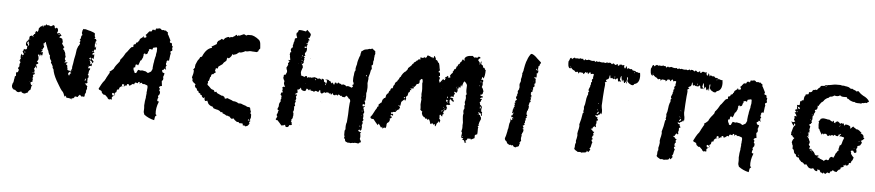

<svg xmlns="http://www.w3.org/2000/svg" viewBox="-38 -740 4540 996"><g transform="rotate(5 2232.0 -242.0)"><path d="M30 -93Q27 -101 28 -105L29 -109L30 -114Q32 -120 34 -121Q34 -122 36 -136Q39 -147 38 -151L41 -154L44 -156V-161L43 -166Q43 -172 46 -176Q50 -172 53 -178L55 -184L57 -188L54 -191Q54 -192 53 -193Q52 -194 51 -195Q52 -201 58 -207L57 -211V-216Q57 -221 60 -224Q62 -228 60 -230L58 -233Q54 -235 56 -238L58 -242L61 -246Q62 -250 59 -254L60 -259V-264Q62 -270 64 -273Q65 -271 66.5 -268Q68 -265 68 -264Q74 -268 75 -270Q76 -274 71 -277Q71 -281 67 -286Q75 -291 72 -298Q74 -300 75 -298L76 -297Q78 -295 86 -298Q91 -303 88 -309Q91 -312 89 -315L86 -316L82 -318Q78 -337 92 -345V-347L93 -349Q95 -351 97 -351Q95 -355 96 -359L97 -363L98 -367L103 -369L108 -371L110 -370L112 -368Q116 -366 118 -367Q118 -369 117 -370H115Q112 -370 114 -376Q116 -374 119 -373Q118 -375 118 -380H124Q126 -382 124 -384L123 -385L122 -387Q129 -390 127 -392L126 -394Q126 -395 128 -397L130 -396L132 -394Q134 -392 136 -393Q138 -395 140 -402L141 -412L144 -415L148 -420Q152 -424 154 -423L157 -426L158 -429Q160 -427 160 -425L161 -422L162 -419L163 -422L164 -425Q164 -428 167 -430Q172 -425 174 -430L176 -433L177 -438Q180 -429 187 -432Q192 -432 194 -431Q196 -429 199 -428H204L209 -431L213 -434Q218 -436 222 -429Q222 -412 233 -423Q238 -421 240 -415Q242 -409 240 -403L239 -401L238 -399Q236 -396 238 -393Q247 -397 252 -395Q257 -390 262 -383L258 -382L255 -380Q253 -379 251 -374Q254 -371 258 -372Q260 -372 261 -371Q265 -369 267 -367L271 -351Q268 -346 268 -343Q268 -339 273 -337Q272 -336 278 -328Q280 -328 281 -327V-325Q278 -323 276 -317Q275 -313 280 -311L282 -309L283 -306Q285 -301 287 -300V-297L288 -295Q290 -290 289 -289Q288 -284 292 -280L291 -273L289 -267Q289 -260 295 -256L293 -253L291 -251Q290 -250 288 -246L292 -247L297 -248Q301 -249 305 -248Q304 -248 304 -247Q304 -246 303 -245L301 -244Q299 -243 297 -237Q303 -236 305 -231V-225Q305 -221 307 -217V-210Q314 -205 327 -206Q326 -208 328 -213L331 -220V-222L330 -225Q334 -244 334 -246L337 -267Q343 -291 346 -319L348 -325L350 -330Q352 -338 356 -341L359 -347L361 -353L359 -355L357 -358Q366 -366 357 -372Q361 -374 362 -378L363 -384Q363 -393 369 -396L368 -400L366 -404Q364 -411 367 -412Q365 -417 368 -421L370 -425L372 -429Q376 -426 381 -428L386 -427L393 -425Q396 -424 401.5 -422.5Q407 -421 409 -421Q428 -415 433 -410V-399Q433 -393 437 -390L435 -387L433 -383Q437 -380 440 -383L442 -379L444 -375Q445 -371 440 -368V-361Q440 -358 437 -356Q438 -355 438 -350V-344Q438 -336 441 -334V-337L442 -340Q442 -343 446 -342L445 -338V-332Q443 -324 441 -324Q440 -324 437 -330V-325L435 -319Q433 -313 441 -311L437 -310L434 -309Q432 -308 429 -305L430 -303V-300Q432 -298 434 -297L438 -305Q440 -295 439 -290L438 -284L437 -277Q435 -277 434 -278L432 -281Q431 -284 427 -281L429 -273Q433 -271 435 -269L437 -266L439 -263L436 -259L432 -256Q430 -240 430 -239Q426 -242 421 -240L418 -238L414 -235Q413 -228 419 -225L420 -226V-228Q421 -231 422 -230Q425 -228 424 -224Q424 -218 420 -217Q418 -209 418 -207V-204L419 -202Q419 -201 414 -196Q420 -193 420 -180Q413 -177 416 -166Q414 -164 415 -159L416 -156L417 -152Q411 -146 403 -148L407 -144L411 -140L418 -133Q418 -131 416 -129Q418 -124 416 -118L414 -113L412 -108Q415 -107 413 -101L411 -97L409 -93Q410 -89 407 -89Q409 -85 408 -83L405 -77Q402 -80 398 -79H395L391 -78L387 -83L383 -87Q374 -80 373 -74L366 -75L358 -76Q352 -61 341 -66L342 -63L343 -60Q342 -58 339 -61L337 -62L335 -63Q321 -66 315 -65Q314 -67 312.5 -70.5Q311 -74 311 -75Q309 -77 309 -74L308 -72L307 -71Q305 -70 303.5 -72Q302 -74 301 -78Q296 -93 288 -99L280 -110L272 -123Q266 -132 256 -150Q238 -183 235 -206L233 -209L230 -213Q229 -217 230 -220L226 -228L224 -232L221 -236Q216 -242 221 -247Q216 -252 212 -261Q209 -271 211 -276Q205 -280 202 -291L200 -299Q200 -300 199 -301.5Q198 -303 197 -304Q196 -305 196 -306L193 -315L189 -325Q182 -343 182 -344Q177 -344 178 -337Q173 -337 172 -336L173 -327Q175 -321 177 -318L171 -309Q172 -305 170 -304Q168 -302 163 -304Q164 -301 171 -298Q164 -291 161 -289Q168 -288 172 -292V-280Q171 -275 169 -269Q169 -276 160 -277Q162 -269 157 -267V-275H154L151 -276Q148 -276 148 -273Q153 -265 153 -255Q153 -245 145 -240L148 -238L149 -237L151 -235Q153 -235 154 -231Q152 -227 148 -226L145 -224L141 -221Q151 -215 145 -209Q153 -206 147 -204L145 -206L144 -209Q143 -212 140 -213Q139 -212 139 -210L140 -209Q140 -208 134 -200Q137 -196 138 -192V-189L137 -186Q136 -180 142 -172Q137 -175 132 -167Q130 -162 135 -158Q128 -156 133 -144Q130 -139 132 -132Q125 -133 121 -125Q126 -122 126 -114L132 -117Q134 -116 130 -112L129 -109L128 -106Q128 -102 127 -99L126 -95L125 -90Q120 -88 117 -84L113 -78L111 -73Q102 -73 101 -69Q93 -66 82 -72L81 -73L80 -75Q78 -78 77 -77L73 -75Q70 -75 68 -73Q64 -72 60 -73Q56 -73 54 -76Q51 -79 49 -80L44 -84Q39 -80 37 -86Q33 -87 30 -93ZM97 -330Q95 -336 94 -338Q91 -339 90 -338Q88 -334 88 -326Q90 -327 92 -324Q94 -321 95 -315Q98 -316 97 -320Q99 -325 97 -330ZM313 -193V-189L314 -186Q315 -182 319 -181Q321 -192 329 -195L327 -196L325 -197Q323 -197 323 -199Q324 -200 325 -201Q326 -202 327 -202Q322 -204 319 -200L316 -197ZM427 -266 425 -267 422 -268Q419 -270 417 -268Q425 -260 422 -250Q424 -248 427 -250L429 -253L432 -256L430 -261ZM421 -284 418 -282 414 -279Q415 -279 417 -277L419 -274Q419 -271 423 -274Q425 -282 421 -284ZM405 -171 402 -167Q399 -163 404 -161Q409 -169 407 -175ZM242 -388Q250 -386 254 -389Q249 -392 242 -388ZM78 -286 77 -284 76 -281H82Q83 -282 81 -284L80 -285ZM431 -320 429 -318 427 -315Q428 -314 429 -314Q430 -314 430 -315L432 -316Q432 -319 431 -320ZM129 -181 130 -179V-178Q132 -175 133 -178L132 -181L130 -183Q129 -183 129 -181ZM447 -358V-354L444 -356L441 -358ZM330 -211 335 -206Q332 -211 330 -211ZM410 -237 415 -242Q412 -242 410 -237ZM71 -261Q66 -261 65 -260Q68 -258 71 -261ZM93 -328 92 -330V-332L94 -331L95 -329Q94 -329 93 -328ZM97 -351V-346Q99 -348 97 -351ZM178 -330 179 -332 180 -333Q182 -330 178 -330ZM118 -131 116 -133Q115 -131 115.5 -130.5Q116 -130 118 -131ZM62 -237Q63 -238 63 -239Q62 -240 62 -239Q61 -239 61 -238Q61 -237 62 -237ZM327 -206V-202Q329 -204 327 -206ZM139 -124 140 -125Q142 -124 141 -123ZM104 -349H105V-351Q104 -351 104 -349ZM115 -361Q115 -363 114 -363Q114 -361 115 -361ZM169 -266H168Q168 -268 169 -268ZM167 -281H168ZM398 -91H399L398 -92ZM141 -162H142Z M477 -126Q478 -127 478 -129Q480 -133 489 -150Q497 -164 502 -169Q505 -172 506 -175Q506 -176 507.5 -178Q509 -180 510 -182Q511 -184 511 -185Q512 -186 512 -187L517 -196L522 -205L526 -212H527V-217L525 -219Q526 -219 535 -226Q537 -228 540 -230.5Q543 -233 544 -234L546 -236Q551 -250 568 -269L569 -271Q571 -273 573 -275L577 -288Q581 -291 590 -304Q593 -309 596.5 -315Q600 -321 601 -323Q607 -328 615 -340Q621 -349 628 -356L634 -357Q635 -357 637 -359L638 -361V-362L637 -367L640 -372H644Q648 -372 649 -376L650 -381L658 -384L661 -387Q663 -388 661 -390V-391Q665 -391 666 -395L668 -402L681 -412L683 -414L684 -419H687Q686 -419 686 -418Q684 -416 686 -413Q688 -411 691 -411L697 -412Q698 -412 700 -414Q701 -417 700 -418V-420L699 -422Q697 -424 695 -425L698 -428Q704 -432 705 -436L707 -438Q709 -441 711 -443L714 -446H722Q724 -446 725 -447L727 -449L728 -455L735 -456Q736 -457 737 -457Q739 -454 742 -454Q746 -454 747 -458V-459Q747 -462 746 -463L752 -464H753Q755 -462 756 -464L766 -466L773 -463L774 -461Q775 -458 779 -458L788 -459L791 -457Q794 -456 797 -457L798 -458L804 -452Q804 -451 806 -451L809 -450L810 -441V-439Q813 -436 813 -435Q819 -424 826 -409V-407L824 -402V-400L825 -398L827 -396H832Q833 -393 836 -393V-384Q836 -382 839 -380L841 -379L839 -369V-366L841 -360L839 -355L836 -354Q830 -353 832 -349V-345L833 -342L834 -341V-339L833 -337Q832 -336 832 -334L828 -302L826 -303L823 -304Q820 -304 818 -302Q815 -299 816 -296L817 -294L815 -292Q814 -291 814 -289V-283Q814 -280 817 -278H819Q818 -277 816 -274L814 -271V-266Q814 -262 815 -261L816 -259V-257L817 -256V-254L812 -258Q809 -261 806 -259Q804 -253 804 -253L805 -252L802 -253H800L798 -251Q795 -248 797 -247Q799 -241 801 -239L804 -238L807 -237H811L810 -235Q809 -234 809 -230L810 -228Q806 -227 808 -223V-222L807 -221Q805 -219 805 -217L807 -206L806 -204V-202Q805 -198 803 -198Q800 -196 800 -193L803 -169Q795 -169 791 -165Q787 -161 790 -158L794 -154L792 -148Q790 -145 792 -143L796 -138L795 -126L788 -117Q787 -114 788 -111L790 -107Q785 -102 785 -92Q785 -91 787 -89Q788 -88 790 -88H793L794 -86Q780 -52 783 -22Q783 -20 786 -18L789 -16L782 -9Q782 -8 781 -7L778 11Q749 5 725 -13L723 -19Q719 -26 721 -42V-48Q719 -62 721 -72Q721 -82 722 -86L723 -88V-91Q725 -99 725 -101V-111Q727 -113 726 -118L727 -121V-123Q726 -127 727 -133L728 -138V-144L729 -152V-159Q729 -161 728 -162Q728 -166 725 -166L711 -171H708L706 -170L704 -171L702 -172H700L699 -173Q699 -176 697 -176Q694 -177 693 -176Q688 -174 688 -169H687V-175Q687 -180 683 -180Q681 -180 680 -179Q678 -177 678 -176L677 -172Q676 -173 674 -173L666 -175Q663 -175 661 -172L658 -164L655 -166Q653 -168 650 -166L641 -159Q640 -159 639 -158L633 -156L632 -160Q631 -164 627 -164H625Q624 -164 622 -162Q621 -161 621 -159L622 -155L619 -156H616L614 -155L610 -151L602 -150L594 -149Q593 -149 592 -148L585 -142L584 -141L583 -139V-133Q581 -131 577 -131Q572 -131 572 -127L570 -117L564 -113Q563 -112 563 -112Q563 -110 562 -110Q562 -108 563 -107L565 -103L564 -101Q564 -100 563 -100L551 -91Q549 -89 549 -86L550 -79L548 -75L545 -77Q542 -79 540 -77L536 -75L535 -76Q532 -77 529 -80Q528 -85 519 -92L515 -96Q513 -98 511 -98L507 -97L496 -106L494 -114L492 -116Q489 -119 487 -119Q480 -120 477 -126ZM656 -253H653Q648 -253 648 -248L649 -240Q649 -238 650 -237L654 -233L653 -232Q653 -225 660 -224H661Q665 -224 665 -227Q667 -229 667 -231L670 -237Q672 -241 673 -242L687 -239Q689 -239 690 -240L693 -241L713 -237L722 -231Q724 -229 727 -231L739 -238L741 -240L746 -251Q747 -251 747 -253Q746 -258 748 -271L749 -280L751 -290L752 -299L754 -308L755 -313L756 -317Q757 -318 757.5 -321Q758 -324 758 -326V-330L759 -335L760 -340L761 -345V-362L759 -366Q756 -367 755 -366L742 -363Q739 -363 739 -359L738 -354L733 -352Q733 -354 730 -355H728L726 -354H723Q722 -354 721 -353L719 -351V-348L720 -346L721 -345L718 -343Q716 -341 716 -340Q715 -327 708 -327L707 -326L705 -325Q705 -327 704 -327L703 -328Q702 -328 701 -329Q700 -330 699 -329L696 -328Q693 -325 694 -322Q695 -321 695 -320L693 -316V-310L685 -293L681 -291Q679 -289 679 -287Q674 -271 670 -264Q668 -269 661 -269Q657 -269 657 -264ZM551 -111 549 -109Q548 -108 549 -107Q549 -98 555 -98H558Q562 -99 562 -102V-105L561 -107L556 -110Q555 -112 551 -111ZM602 -150 604 -151H605L608 -154Q608 -158 607 -159L605 -160L603 -162H601Q599 -162 597 -159V-158L596 -156Q595 -154 596 -153L598 -151Q599 -150 602 -150ZM604 -158Q605 -158 605 -157V-155L601 -159Q604 -159 604 -158ZM744 -456 743 -459 747 -460 746 -458Q745 -456 744 -456ZM702 -321 701 -323 703 -324Q703 -322 702 -321ZM696 -168V-169L697 -170Q697 -168 696 -168Z M958 -209V-219Q957 -223 954 -227Q961 -247 961 -263Q960 -266 957 -269L961 -273L962 -275L965 -278V-284L966 -291Q966 -295 967 -296L970 -303L973 -310Q976 -318 980 -322Q984 -326 988 -336L995 -338L997 -340Q1015 -383 1045 -389Q1044 -392 1041 -395L1055 -403L1068 -411V-414L1067 -416Q1070 -422 1073 -427Q1084 -432 1091 -440L1095 -438L1099 -435L1102 -438L1105 -442Q1107 -445 1111 -447L1119 -451Q1125 -453 1127 -453L1129 -451L1131 -449L1133 -450Q1135 -452 1137 -454L1141 -453H1145L1156 -460L1166 -468L1168 -465L1171 -461Q1174 -464 1177 -466L1181 -464L1192 -469L1204 -474L1216 -468L1220 -470L1224 -472H1245Q1256 -470 1272 -460L1277 -456Q1278 -455 1280.5 -453.5Q1283 -452 1284 -451Q1291 -443 1292 -431L1293 -420L1294 -407Q1287 -400 1286 -397V-393L1278 -387L1263 -388Q1252 -388 1249 -389Q1242 -390 1232 -387Q1227 -385 1219 -387Q1198 -375 1187 -378Q1180 -373 1174 -368L1170 -366L1164 -365L1160 -361L1157 -364L1155 -366Q1154 -365 1153 -365Q1149 -352 1136 -342L1132 -344L1128 -345Q1128 -343 1127.5 -341Q1127 -339 1126 -338V-336Q1126 -328 1119 -324Q1112 -320 1106 -309L1096 -302L1086 -295Q1085 -292 1083 -284L1079 -285L1074 -286L1073 -282L1072 -278L1071 -274L1070 -270L1076 -266L1074 -263L1071 -261Q1065 -258 1063 -253H1056Q1051 -245 1051 -238Q1049 -238 1048 -237L1046 -227L1043 -217L1041 -216L1038 -214L1039 -211L1040 -207Q1038 -204 1037 -198L1038 -197L1039 -195L1042 -192Q1046 -190 1047 -188L1052 -183Q1058 -176 1063 -174L1068 -173L1073 -171L1076 -166L1078 -161L1083 -163L1088 -164L1090 -158L1103 -152L1116 -146H1123Q1124 -145 1126 -143.5Q1128 -142 1130 -141L1131 -140L1132 -137L1133 -133H1135L1136 -132L1142 -134L1147 -136L1154 -133L1162 -130Q1172 -127 1177 -123Q1194 -123 1206 -114H1218Q1227 -112 1230 -109H1232L1234 -108L1244 -105Q1247 -104 1253 -100Q1261 -100 1264 -99L1266 -98Q1268 -96 1269 -95Q1269 -91 1271 -85L1275 -74L1271 -70L1274 -66L1277 -62V-46L1272 -31H1274L1275 -30Q1277 -27 1273 -25L1271 -23L1269 -21L1271 -19L1272 -17Q1273 -13 1269 -9L1266 -5L1263 -2L1258 0L1251 2L1248 -1L1246 -3L1243 -2L1239 -1L1238 -7L1236 -12H1219L1218 -14Q1216 -16 1214 -18L1207 -17Q1193 -25 1188 -34L1179 -31Q1174 -32 1172 -35L1169 -38L1166 -42Q1165 -41 1160 -43L1157 -45H1154Q1153 -44 1148 -46L1142 -50L1135 -53L1129 -55L1127 -61H1123L1119 -60L1113 -66Q1104 -72 1093 -73Q1091 -74 1080 -77Q1078 -79 1077 -81L1073 -86Q1063 -86 1051 -98Q1051 -100 1049.5 -102Q1048 -104 1046.5 -107.5Q1045 -111 1044 -114Q1038 -111 1034 -111Q1027 -116 1029 -129Q1028 -130 1025 -128L1024 -126L1022 -125L1014 -133Q1014 -138 1013 -139L1010 -140L1006 -141Q1005 -142 1005 -147Q1002 -149 996 -151L993 -160L989 -161L986 -162Q986 -173 978 -175Q976 -178 974 -182L973 -186Q974 -189 976 -193L971 -197L965 -201L964 -203L962 -205ZM1265 -37 1264 -34 1262 -31Q1268 -28 1271 -31ZM1157 -457 1158 -455Q1159 -455 1159 -456Q1158 -457 1157 -457Z M1410 -55Q1408 -57 1414 -63Q1409 -64 1410 -70Q1408 -73 1410 -76L1412 -79L1413 -82L1414 -85V-89Q1416 -94 1418 -96Q1409 -97 1411 -106L1414 -112L1416 -118Q1414 -132 1424 -144Q1420 -151 1426 -158Q1424 -162 1425 -164L1426 -170Q1425 -175 1420 -177L1421 -183L1422 -187Q1423 -191 1431 -191Q1429 -194 1427 -200V-203L1428 -205Q1430 -210 1425 -215Q1432 -222 1434 -221L1436 -220Q1439 -220 1440 -221Q1440 -222 1439 -223L1437 -225Q1435 -226 1436 -229Q1430 -234 1434 -250L1431 -255L1428 -261Q1425 -268 1428 -273Q1427 -280 1429 -282L1433 -283L1439 -285Q1438 -287 1440 -291L1441 -294L1443 -296V-301L1442 -308Q1440 -310 1439 -314V-318L1438 -322Q1440 -323 1442 -328L1444 -332L1446 -336L1445 -340L1444 -344L1445 -345Q1446 -346 1447 -346L1448 -349Q1448 -353 1451 -353Q1452 -357 1449 -357L1446 -358L1443 -361H1454Q1456 -362 1454 -364L1453 -366V-367Q1455 -372 1451 -376Q1453 -382 1449 -391Q1452 -398 1451 -402H1456L1455 -407L1453 -411Q1451 -418 1455 -419Q1453 -425 1460 -426Q1462 -428 1462 -433L1461 -436V-439L1463 -444L1464 -450Q1464 -456 1467 -459L1468 -467L1469 -475Q1478 -476 1480 -481Q1472 -496 1476 -505Q1480 -506 1482 -511L1484 -516L1485 -520Q1499 -522 1523 -516L1524 -519L1526 -521Q1527 -523 1529 -525L1534 -520L1539 -515Q1548 -508 1549 -503Q1550 -501 1548 -495L1546 -490L1545 -485Q1539 -485 1537 -483Q1546 -475 1545 -470L1543 -471L1541 -472L1540 -468V-464Q1538 -457 1537 -456Q1539 -453 1536 -446L1533 -441Q1533 -437 1534 -435Q1531 -434 1529 -436L1527 -437L1525 -439Q1523 -437 1523 -436V-432Q1525 -428 1533 -433Q1536 -432 1536 -425L1535 -420V-415L1531 -409L1528 -404Q1525 -398 1531 -391Q1524 -388 1521 -386Q1527 -384 1528 -383Q1529 -380 1525 -376Q1527 -374 1527 -370L1525 -364Q1522 -356 1526 -353L1521 -349L1517 -344Q1514 -340 1523 -338Q1520 -332 1523 -326Q1518 -322 1519 -318Q1512 -302 1517 -293V-291L1516 -287Q1530 -283 1536 -280Q1537 -284 1540 -285H1543L1547 -286Q1548 -284 1549.5 -280.5Q1551 -277 1551 -276Q1553 -278 1555 -280L1557 -281Q1560 -281 1561 -280Q1565 -278 1569 -282L1573 -278Q1574 -282 1580 -281Q1585 -285 1591 -283L1595 -281Q1598 -280 1601 -281L1602 -279L1604 -277Q1606 -275 1607 -275Q1607 -278 1610 -279H1615L1618 -278L1620 -276L1626 -273V-276L1625 -279Q1636 -280 1638 -272V-268L1639 -265Q1640 -263 1647 -261Q1645 -258 1652 -256Q1652 -258 1652.5 -261Q1653 -264 1653.5 -266Q1654 -268 1654 -269.5Q1654 -271 1654 -272L1649 -274L1643 -276Q1657 -278 1662 -275L1664 -273L1666 -271Q1668 -270 1674 -268Q1672 -264 1680 -259L1682 -262L1684 -265L1686 -262L1687 -259Q1688 -255 1692 -254Q1694 -256 1694 -258L1695 -263Q1695 -266 1702 -265Q1706 -258 1708 -260L1710 -264Q1712 -266 1714 -267Q1719 -262 1722 -261H1726Q1730 -261 1731 -255Q1736 -260 1741 -259L1747 -257L1752 -255Q1753 -248 1764 -253L1774 -250L1784 -246L1791 -253Q1786 -256 1787 -260Q1788 -264 1794 -265L1792 -269Q1791 -271 1791 -274Q1791 -276 1790 -277L1788 -279V-294Q1788 -297 1788.5 -303Q1789 -309 1790 -312Q1791 -334 1797 -338Q1794 -346 1798 -359L1801 -369L1802 -379L1804 -388L1807 -398Q1810 -410 1814 -416Q1814 -425 1819 -440Q1820 -440 1822 -441Q1824 -442 1825 -442Q1831 -450 1847 -451L1851 -452L1856 -454Q1861 -456 1866 -454Q1868 -455 1870 -456.5Q1872 -458 1873 -458L1882 -451L1890 -445V-439L1891 -434Q1891 -428 1888 -423V-417L1887 -411Q1886 -404 1887 -398Q1884 -396 1884 -391V-382Q1885 -372 1877 -370Q1878 -359 1880 -351Q1879 -351 1876 -347L1874 -337L1872 -327Q1869 -314 1866 -306Q1868 -300 1866 -292L1865 -284L1864 -277Q1866 -263 1866 -253L1865 -241L1864 -229L1862 -227Q1863 -221 1863 -206L1862 -196L1861 -185H1859L1856 -184Q1863 -174 1860 -164Q1851 -168 1848 -165Q1852 -160 1847 -158Q1850 -154 1854 -155L1857 -157L1861 -159Q1862 -155 1853 -147Q1859 -139 1856 -136Q1860 -132 1860 -125Q1860 -117 1855 -117Q1860 -105 1856 -92Q1864 -84 1854 -77Q1857 -72 1857 -68Q1857 -62 1853 -58Q1855 -52 1855 -46L1854 -40V-34L1852 -32Q1850 -29 1848 -27Q1843 -32 1842 -34L1840 -31L1837 -27Q1839 -24 1845 -22L1849 -21L1854 -18Q1849 -16 1849 -15L1850 -8L1851 -1Q1852 4 1850 12Q1848 16 1853 21L1855 26L1857 31L1853 33L1848 35Q1848 39 1843 39H1839L1835 38Q1824 36 1820 39Q1816 38 1811 39L1803 41Q1796 38 1789 40Q1785 38 1777 35Q1774 31 1773 27V22Q1773 20 1767 19L1768 15L1769 11Q1771 6 1767 4V-18Q1767 -24 1771 -28Q1769 -52 1775 -66Q1779 -110 1779 -141Q1779 -143 1781 -167Q1784 -174 1782 -180Q1780 -188 1773 -189Q1773 -191 1771 -193L1768 -196Q1763 -201 1762 -203Q1762 -202 1761 -202L1760 -200L1757 -198Q1753 -197 1752 -193Q1750 -194 1746 -194H1742Q1739 -194 1735 -200Q1733 -200 1731 -198L1728 -200L1726 -202Q1723 -203 1720 -206Q1716 -199 1714 -199Q1713 -199 1706 -204Q1705 -200 1701 -199L1697 -200H1693Q1692 -202 1690.5 -205.5Q1689 -209 1689 -210L1685 -205Q1684 -202 1682 -202Q1678 -199 1678 -208Q1675 -205 1671 -206Q1666 -208 1665 -212Q1664 -209 1657 -211Q1651 -204 1644 -211Q1642 -207 1639 -206L1636 -204L1633 -202Q1624 -205 1624 -211V-215Q1624 -217 1622 -219Q1618 -219 1617 -215L1615 -211L1613 -208Q1605 -213 1601 -213Q1598 -215 1596 -211Q1590 -206 1585 -211L1580 -212H1574L1573 -214V-216Q1573 -218 1569 -219Q1566 -213 1565 -213L1563 -214L1560 -217Q1557 -221 1552 -221Q1552 -220 1550 -216L1548 -211Q1545 -205 1539 -209Q1535 -206 1532 -209L1529 -212Q1528 -213 1525 -213Q1524 -214 1522 -224Q1514 -210 1504 -212L1506 -204L1507 -196Q1506 -196 1505 -195Q1504 -194 1503 -193L1499 -192Q1495 -191 1498 -182Q1500 -186 1501 -189Q1504 -184 1504 -182Q1504 -177 1500 -176Q1502 -166 1503 -163Q1499 -159 1502 -154H1496Q1496 -152 1499 -151L1501 -150L1503 -148Q1498 -146 1497 -136Q1499 -132 1500 -131Q1500 -126 1499 -123L1497 -124L1494 -125L1496 -117V-108Q1496 -99 1491 -94Q1496 -90 1495 -86V-74L1494 -71Q1492 -68 1494 -66L1492 -62L1491 -58Q1490 -55 1485 -53Q1487 -49 1489 -47L1485 -45Q1492 -38 1490 -37V-34Q1490 -33 1492 -29Q1491 -25 1486 -25H1479Q1477 -17 1471 -14Q1462 -11 1458 -18Q1458 -18 1457 -20Q1456 -23 1456 -25Q1452 -20 1438 -19L1427 -32L1415 -45Q1410 -43 1407 -47Q1404 -51 1410 -55ZM1531 -453Q1531 -452 1532 -451Q1533 -451 1534 -452Q1535 -453 1537 -456L1536 -457L1534 -458Q1532 -454 1531 -453ZM1650 -247Q1651 -248 1649 -252L1648 -255L1647 -257Q1643 -250 1650 -247ZM1514 -367Q1513 -368 1513 -367Q1513 -365 1514 -364L1517 -361Q1518 -362 1518 -363L1517 -365Q1515 -367 1514 -367ZM1857 -318H1852L1854 -316L1855 -314Q1855 -312 1857 -310Q1858 -311 1858 -314ZM1597 -270 1595 -273Q1593 -275 1591 -275Q1593 -271 1594 -268Q1595 -268 1597 -270ZM1842 -55V-52L1841 -50Q1846 -48 1847 -49ZM1852 -130Q1848 -134 1846 -130Q1849 -127 1852 -130ZM1512 -388 1518 -386V-389L1517 -392L1515 -390Q1513 -389 1512 -388ZM1853 -205Q1852 -206 1852 -212Q1849 -205 1853 -205ZM1516 -349V-356Q1512 -350 1516 -349ZM1458 -18Q1463 -20 1463 -25Q1461 -21 1458 -18ZM1851 -105 1845 -108Q1848 -104 1851 -105ZM1509 -382V-383Q1508 -382 1508 -381Q1509 -381 1511 -379Q1512 -380 1510 -381ZM1500 -349 1499 -348V-347Q1502 -347 1500 -349ZM1560 -376V-378Q1557 -378 1559 -376Q1560 -375 1560 -376ZM1459 -24Q1460 -25 1458 -25Q1457 -24 1459 -24ZM1627 -158 1629 -160Q1627 -160 1627 -158ZM1543 -249H1541V-248Q1543 -246 1543 -249ZM1532 -31V-29Q1532 -28 1533 -29V-30Q1533 -31 1532 -31ZM1122 -83V-82Q1123 -83 1122 -83Z M1911 -94H1905L1900 -95Q1896 -96 1894 -103Q1902 -111 1912 -132Q1916 -141 1922 -149L1924 -153L1925 -157Q1927 -162 1931 -161V-171Q1933 -176 1937 -176Q1941 -183 1945 -182L1949 -198Q1955 -202 1956 -208Q1961 -205 1964 -212L1965 -219Q1966 -221 1966 -224Q1972 -233 1977 -235Q1977 -240 1980 -245L1983 -248L1986 -251Q1984 -255 1988 -259Q1990 -263 1995 -261L1998 -267V-271Q1998 -275 2005 -282Q2005 -293 2016 -299L2018 -302L2019 -306Q2020 -309 2025 -311Q2025 -320 2034 -326Q2034 -331 2043 -343Q2052 -354 2056 -354L2059 -358L2063 -363Q2068 -368 2066 -372Q2070 -375 2080 -385L2084 -389L2086 -393Q2089 -398 2093 -399Q2093 -403 2097 -406L2101 -408L2105 -411Q2107 -416 2110 -416Q2112 -416 2114 -418Q2117 -421 2118 -424H2120L2122 -423Q2125 -421 2127 -423Q2125 -431 2126.5 -433.5Q2128 -436 2134 -432Q2146 -432 2147 -439Q2151 -427 2153 -435Q2154 -436 2154 -438L2156 -437L2158 -435Q2159 -444 2162 -447Q2164 -448 2174 -444L2178 -442L2181 -440Q2186 -438 2187 -441Q2189 -439 2189 -438L2190 -436L2191 -434Q2194 -437 2195 -440L2196 -444L2197 -448Q2201 -446 2202 -443L2203 -440L2205 -438L2206 -434V-429Q2214 -427 2217 -421L2219 -416Q2220 -415 2224 -413L2225 -410L2226 -407L2228 -399L2229 -392Q2231 -379 2233 -376L2231 -374L2229 -372Q2225 -370 2227 -365H2232Q2236 -358 2235 -346H2232L2229 -345Q2231 -339 2236 -338Q2236 -332 2235 -330L2234 -328L2233 -327Q2231 -325 2237 -311L2245 -322L2253 -332Q2258 -327 2262 -327Q2266 -327 2261 -335L2263 -336H2265Q2263 -342 2263 -344Q2269 -342 2275 -351Q2280 -349 2280 -340Q2287 -344 2290 -344Q2291 -347 2286 -351L2289 -356L2292 -361Q2298 -368 2300 -368V-371L2299 -374Q2307 -382 2305 -388Q2311 -386 2314 -392L2316 -398L2317 -403Q2322 -403 2323 -409Q2323 -410 2323.5 -411.5Q2324 -413 2325 -414Q2329 -418 2332 -419L2333 -422L2334 -425Q2335 -428 2339 -429L2342 -436L2346 -443Q2348 -443 2350 -440L2352 -438L2354 -435Q2355 -436 2355 -441L2354 -447Q2358 -458 2372 -462Q2374 -463 2378 -463.5Q2382 -464 2384 -464L2396 -465L2400 -461L2404 -458Q2407 -455 2411 -459Q2423 -455 2426 -464L2430 -463H2433Q2435 -462 2437 -457Q2430 -455 2425 -446L2430 -440L2434 -435Q2437 -429 2434 -423Q2438 -424 2439 -431L2440 -437Q2442 -441 2443 -442Q2444 -439 2444 -433L2443 -431V-429Q2442 -425 2453 -419V-416L2454 -413Q2454 -410 2457 -408Q2462 -410 2463 -405L2465 -400Q2467 -398 2469 -398Q2469 -366 2461 -352Q2460 -358 2456 -360Q2455 -361 2454 -359Q2453 -357 2453 -353L2451 -345Q2456 -343 2459 -348Q2464 -337 2458 -331Q2463 -324 2456 -308Q2460 -305 2463 -298L2465 -292L2467 -287L2465 -280L2464 -274Q2461 -268 2452 -268Q2450 -264 2458 -262L2461 -261H2463Q2466 -260 2467 -257Q2466 -254 2462 -254H2460L2458 -253Q2454 -251 2452 -249Q2454 -245 2457 -247H2460L2463 -244Q2463 -242 2462 -242H2460L2459 -241Q2460 -234 2452 -227Q2457 -221 2455 -216Q2465 -212 2466 -202Q2463 -194 2464 -187Q2464 -179 2469 -179Q2471 -176 2468 -173L2469 -167L2470 -160Q2465 -158 2465 -163L2464 -168Q2464 -170 2462 -172Q2456 -170 2456 -175Q2459 -177 2457 -179Q2458 -175 2455 -175L2453 -176H2450Q2449 -173 2450 -172H2452L2453 -170V-164Q2460 -164 2461 -160V-158L2462 -156Q2464 -152 2466 -150Q2468 -142 2464 -136Q2464 -135 2461 -129L2459 -123L2458 -118Q2455 -109 2457 -109Q2457 -109 2460 -112Q2461 -108 2452 -103L2455 -101L2457 -98Q2455 -96 2455 -92V-73L2454 -62Q2443 -59 2442 -55V-41L2424 -32L2422 -34Q2421 -36 2419 -38Q2417 -33 2407 -37Q2402 -25 2396 -24Q2394 -22 2397 -20L2399 -18L2401 -16Q2397 -13 2392 -12Q2393 -14 2391 -19L2389 -22L2387 -26H2381Q2379 -28 2381 -31L2383 -33L2384 -35L2379 -36Q2375 -36 2374 -37Q2371 -45 2375 -63L2371 -69L2372 -76L2374 -84Q2375 -94 2374 -101Q2375 -106 2375 -116L2373 -132Q2370 -153 2374 -163Q2369 -180 2376 -188V-194L2375 -200Q2374 -207 2378 -211Q2373 -222 2377 -230Q2378 -231 2378 -236L2379 -240V-248L2378 -253Q2376 -260 2381 -262V-267Q2378 -273 2378 -286Q2379 -301 2379 -310Q2378 -318 2365 -330Q2360 -326 2359 -321L2356 -312L2355 -308V-305Q2355 -302 2354 -302Q2352 -302 2348 -311L2347 -302L2345 -293L2338 -300Q2336 -298 2337 -296L2338 -294L2339 -293L2336 -290Q2334 -290 2331 -289Q2336 -279 2329 -267L2326 -269L2322 -270Q2318 -272 2315 -271Q2316 -270 2316 -268Q2320 -265 2320 -262Q2321 -258 2316 -256Q2316 -247 2315 -244L2311 -245Q2310 -246 2308 -246Q2298 -246 2298 -240L2302 -239H2307Q2313 -237 2314 -235Q2316 -232 2313 -232H2310L2314 -229L2318 -225Q2319 -221 2314 -217Q2312 -225 2307 -223Q2306 -229 2298 -231L2297 -227L2296 -224Q2295 -221 2297 -217Q2294 -212 2302 -204Q2294 -198 2291 -201Q2274 -204 2287 -183Q2282 -182 2284 -177Q2280 -170 2271 -171L2273 -165Q2267 -164 2267 -162L2269 -159L2271 -155Q2272 -151 2269 -150Q2266 -150 2266 -148Q2264 -145 2266 -139Q2262 -138 2259 -142L2257 -145Q2255 -147 2253 -147Q2250 -144 2251 -138L2252 -133Q2252 -130 2250 -128Q2257 -118 2257 -116Q2257 -114 2256 -112L2254 -108L2253 -103Q2252 -105 2250.5 -108.5Q2249 -112 2249 -113L2247 -109L2246 -106Q2243 -102 2242 -102Q2241 -101 2239 -98L2238 -93Q2237 -88 2233 -84Q2230 -85 2231 -94Q2227 -97 2223 -91Q2220 -100 2213 -99Q2214 -95 2212.5 -94Q2211 -93 2207 -95Q2203 -111 2197 -120Q2196 -118 2194 -115Q2192 -114 2192 -113L2189 -117L2186 -121Q2182 -117 2179 -120Q2176 -122 2176 -127Q2172 -124 2169 -128L2166 -132Q2164 -134 2163 -134L2161 -139L2159 -144Q2157 -151 2161 -153Q2151 -161 2149 -163Q2150 -169 2149 -179Q2147 -192 2148 -195L2150 -219Q2146 -226 2149 -233Q2147 -248 2148 -249Q2151 -268 2147 -301Q2150 -308 2147 -321L2139 -323Q2138 -320 2137 -318.5Q2136 -317 2135 -315.5Q2134 -314 2133 -313.5Q2132 -313 2131 -313Q2135 -307 2131 -300Q2127 -294 2120 -295Q2115 -289 2114 -285L2112 -283L2110 -281L2106 -277Q2106 -270 2103 -270H2099Q2098 -270 2096 -268L2094 -269H2092Q2090 -270 2088 -267Q2095 -264 2094 -260Q2088 -262 2087 -258Q2085 -255 2087 -250Q2080 -249 2079 -243L2078 -237L2077 -231Q2067 -224 2069 -218L2070 -216L2071 -214Q2071 -212 2068 -207L2066 -201L2063 -210L2055 -203L2047 -195Q2046 -189 2044 -175Q2042 -173 2039 -175L2037 -176L2034 -177Q2032 -175 2035 -174L2038 -172L2040 -171Q2044 -166 2043 -165L2041 -162Q2040 -161 2040 -156Q2033 -154 2029 -150L2025 -145L2021 -140H2011Q2009 -138 2006 -137H2000Q1997 -134 1999 -131L2002 -129L2004 -127Q2005 -128 2007 -131Q2014 -124 2009 -120L2004 -122L1999 -124Q1998 -123 1998 -120V-116L2002 -115L2006 -113Q2005 -112 2003 -109Q2004 -108 2001 -106Q1998 -104 1995 -106Q2000 -88 1983 -79Q1981 -73 1981 -72V-67Q1982 -62 1977 -52L1971 -55L1968 -54L1966 -52Q1964 -48 1961 -50Q1960 -51 1960 -59Q1956 -52 1953 -54L1951 -57L1949 -61L1940 -73Q1939 -72 1939 -71L1938 -69Q1938 -68 1937 -67Q1936 -66 1936 -64L1929 -72L1923 -79ZM2278 -223 2279 -219V-216L2282 -217L2285 -218Q2287 -219 2289 -223Q2282 -223 2280 -228Q2278 -226 2278 -223ZM2257 -164Q2264 -164 2264 -171Q2262 -172 2260.5 -170Q2259 -168 2257 -164ZM2455 -206 2456 -205V-204Q2456 -199 2455 -197L2463 -199L2458 -204V-206Q2458 -207 2457 -208ZM2281 -235H2284Q2288 -240 2283 -245Q2281 -235 2281 -235ZM2329 -302Q2327 -297 2325 -289Q2328 -289 2329 -302ZM2058 -220 2059 -217 2060 -214 2062 -216 2063 -218Q2066 -220 2064 -222ZM2268 -176 2270 -174 2271 -171Q2274 -174 2273 -176Q2272 -177 2268 -176ZM2102 -279 2097 -278Q2101 -275 2106 -277Q2104 -279 2102 -279ZM2265 -336 2264 -334 2265 -333H2266L2268 -335Q2266 -335 2265 -336ZM2448 -338Q2449 -336 2449 -331Q2452 -334 2453 -334Q2453 -335 2448 -338ZM2278 -181 2275 -183Q2274 -183 2272 -181Q2276 -180 2278 -181ZM2271 -183Q2270 -184 2270 -184Q2270 -186 2269 -186L2268 -189Q2265 -184 2271 -183ZM2285 -212Q2287 -212 2289 -214L2287 -216Q2283 -214 2285 -212ZM2331 -414V-408Q2334 -412 2331 -414ZM2377 -46 2379 -44 2380 -42Q2382 -45 2381.5 -46Q2381 -47 2377 -46ZM2445 -311Q2445 -312 2446 -313Q2446 -314 2447 -316Q2441 -315 2445 -311ZM2446 -166 2444 -162Q2447 -162 2446 -166ZM2460 -187Q2456 -188 2456 -188Q2456 -186 2460 -187ZM2254 -320 2252 -322Q2250 -320 2254 -320ZM2326 -282 2325 -283 2324 -285Q2325 -282 2325.5 -281Q2326 -280 2327 -281Q2327 -282 2326 -282ZM2024 -150 2021 -153Q2021 -148 2024 -150ZM2226 -383 2225 -382 2226 -381Q2228 -383 2226 -383ZM2249 -283V-284L2248 -285Q2248 -283 2249 -283ZM2390 -31Q2389 -32 2388 -32Q2388 -31 2390 -31ZM2431 -436Z M2600 -58Q2604 -68 2605 -75L2607 -84L2609 -93V-96L2610 -100Q2610 -104 2612 -106Q2612 -110 2614 -124Q2615 -135 2619 -142Q2619 -155 2620 -160Q2622 -156 2624 -150L2627 -152L2630 -154Q2626 -156 2627 -163L2630 -161L2632 -159Q2634 -161 2633 -162L2632 -164V-166H2627Q2624 -165 2622 -167L2623 -172V-177H2627L2630 -176Q2630 -177 2628 -181L2631 -186L2633 -190Q2632 -192 2629 -189L2627 -187L2626 -186Q2624 -188 2625 -192L2626 -195L2627 -198Q2625 -204 2629 -210L2630 -214L2631 -217Q2633 -222 2636 -224Q2631 -227 2632 -228L2634 -229L2636 -231Q2632 -235 2634 -243L2636 -244L2640 -245Q2639 -246 2637 -246Q2636 -247 2635 -247Q2636 -256 2643 -257Q2644 -261 2638 -267Q2638 -272 2640 -276L2641 -279L2643 -281Q2645 -283 2641 -289Q2642 -290 2644 -290L2646 -291Q2644 -301 2644 -303L2647 -309Q2652 -314 2650 -318Q2653 -322 2651 -330Q2649 -336 2651 -344L2654 -351L2656 -358Q2654 -362 2656 -370L2658 -377L2659 -383V-386L2660 -390Q2660 -395 2659 -396L2661 -401L2663 -407Q2666 -415 2665 -417Q2670 -446 2674 -458L2678 -468L2682 -479Q2687 -490 2693 -498Q2699 -509 2722 -489L2730 -481L2739 -473Q2741 -471 2744 -468.5Q2747 -466 2748.5 -464.5Q2750 -463 2751 -463Q2751 -454 2746 -452Q2747 -449 2745 -445Q2744 -441 2740 -442V-435L2739 -429Q2739 -423 2741 -417Q2742 -414 2741 -410L2739 -407L2737 -403H2733Q2736 -398 2735 -392V-387L2734 -382Q2732 -380 2731 -382L2729 -383Q2726 -385 2723 -381L2727 -377L2730 -376L2732 -375V-372Q2731 -371 2731 -370L2732 -361V-352Q2726 -350 2727 -346L2728 -341L2729 -336L2727 -334L2725 -332L2721 -328L2722 -325L2723 -321Q2723 -317 2719 -316Q2726 -308 2713 -304Q2716 -299 2712 -295Q2712 -294 2715 -289L2717 -287Q2718 -286 2718 -283L2715 -280L2713 -279L2710 -276L2713 -277H2714L2718 -278Q2715 -275 2715 -272V-268Q2716 -264 2712 -261Q2712 -259 2714 -259H2716Q2715 -251 2709 -249V-242Q2707 -236 2706 -235L2707 -233L2708 -231Q2710 -229 2708 -227Q2706 -226 2708 -224L2709 -222V-220Q2704 -218 2706 -209Q2701 -207 2701 -205V-202Q2701 -199 2700 -198V-192Q2698 -189 2700 -187L2701 -186L2703 -184Q2706 -180 2699 -176L2701 -174L2703 -171Q2692 -165 2700 -157L2694 -154Q2696 -152 2695 -148V-145L2696 -142L2694 -141Q2692 -140 2691 -140Q2692 -138 2693.5 -136Q2695 -134 2695 -133Q2689 -128 2685 -127Q2690 -120 2691 -115Q2689 -113 2686 -112Q2686 -109 2690 -109Q2692 -107 2691 -100Q2690 -92 2685 -88Q2687 -86 2685 -83L2683 -81L2682 -78L2684 -77L2685 -76L2683 -69L2682 -63Q2681 -56 2684 -49Q2684 -48 2680 -44Q2681 -42 2679 -40L2676 -38L2674 -37Q2676 -36 2677 -36Q2678 -35 2679 -35L2676 -28Q2674 -22 2675 -20Q2673 -20 2670 -17L2667 -16H2665Q2661 -15 2660 -12Q2646 -12 2644 -21Q2643 -21 2643 -22Q2637 -20 2636 -20L2634 -21L2632 -22Q2628 -25 2623 -20Q2623 -24 2620 -25L2616 -27Q2610 -30 2611 -36Q2595 -47 2600 -58ZM2729 -425Q2735 -417 2736 -416Q2738 -420 2733 -428Q2732 -428 2731 -427Q2730 -426 2729 -425ZM2634 -211Q2633 -211 2631 -209L2633 -208Q2635 -210 2634 -211ZM2721 -364V-362Q2722 -361 2723 -361L2722 -363ZM2712 -317Q2713 -318 2714 -318Q2712 -320 2711 -319Q2712 -318 2712 -317Z M2904 -445Q2897 -445 2894 -459Q2893 -462 2893 -470V-480Q2894 -481 2896 -485L2898 -490Q2899 -497 2903 -499Q2907 -501 2908 -498L2909 -495L2910 -493L2914 -497L2919 -500Q2924 -505 2929 -498Q2933 -500 2936 -500L2943 -499Q2952 -498 2956 -503Q2958 -497 2961 -499L2964 -500H2968Q2968 -495 2973 -492Q2980 -500 2982 -498L2983 -496L2986 -495Q2990 -495 2997 -498L3004 -496L3011 -494Q3019 -492 3026 -495Q3028 -492 3032 -490Q3036 -489 3038 -495Q3044 -488 3052 -493L3058 -491L3064 -490Q3069 -489 3077 -491Q3081 -487 3086 -489L3090 -491Q3094 -493 3095 -493L3097 -488L3098 -489L3100 -490L3102 -492Q3103 -493 3107 -491Q3110 -493 3113 -490L3116 -487L3119 -485Q3120 -485 3121 -486Q3123 -488 3124 -490Q3128 -490 3129 -489L3133 -485Q3136 -482 3141 -483Q3142 -489 3150 -487Q3149 -485 3149 -482Q3151 -480 3152 -480Q3155 -480 3156 -481Q3158 -483 3158 -486L3164 -487H3171Q3172 -483 3176 -484L3179 -486Q3183 -486 3184 -485Q3181 -480 3184 -474Q3186 -467 3191 -471L3192 -477Q3192 -480 3194 -482Q3198 -474 3198 -474L3200 -465Q3202 -474 3209 -471L3212 -469L3215 -468Q3217 -467 3221 -469Q3223 -469 3225 -467L3228 -464Q3229 -460 3234 -462L3238 -461L3242 -460Q3246 -459 3247 -455Q3250 -458 3262 -452Q3263 -453 3267 -453Q3270 -453 3268 -451Q3272 -433 3267 -415Q3261 -396 3243 -393Q3240 -385 3233 -386L3227 -387L3222 -390L3218 -392L3214 -395Q3211 -396 3209 -402L3207 -403H3205Q3209 -417 3207 -426Q3202 -424 3203 -417V-410Q3203 -408 3201 -404Q3206 -395 3202 -391Q3202 -392 3200.5 -396Q3199 -400 3198 -402Q3196 -400 3195 -398V-396L3194 -394Q3189 -392 3188 -399L3186 -406Q3185 -408 3182 -411Q3182 -410 3180 -400Q3177 -404 3175 -415L3174 -422V-429Q3171 -428 3169 -421L3168 -415L3167 -409L3169 -406L3172 -403Q3175 -398 3174 -397Q3169 -403 3161 -398L3157 -402V-406L3156 -410Q3154 -419 3149 -412V-413Q3143 -403 3140 -412Q3139 -413 3137 -411L3136 -409L3135 -408L3133 -410L3130 -411Q3127 -412 3126 -415Q3119 -409 3117 -414L3116 -420L3115 -427Q3111 -427 3111 -418Q3111 -413 3109 -411Q3108 -407 3102 -405Q3088 -399 3101 -394Q3099 -392 3098 -392H3096L3095 -391Q3092 -388 3090 -387Q3094 -382 3092 -371L3091 -362L3090 -354Q3089 -340 3087 -313L3086 -293L3085 -274Q3084 -271 3085 -262L3086 -254L3088 -245Q3090 -224 3085 -221Q3085 -228 3084 -229Q3081 -223 3078 -220Q3074 -218 3072 -218Q3067 -216 3067 -212Q3060 -215 3058 -214Q3054 -214 3056 -211L3060 -207Q3064 -204 3069 -204Q3066 -199 3067 -198L3068 -196L3070 -194Q3074 -190 3070 -187Q3067 -188 3065.5 -186.5Q3064 -185 3065 -181V-173Q3064 -171 3063 -167.5Q3062 -164 3062 -163Q3066 -156 3062 -152L3060 -153L3058 -155Q3056 -158 3054 -156L3052 -153L3049 -150Q3046 -147 3047 -143Q3041 -144 3038 -141Q3041 -138 3046 -137Q3048 -128 3058 -127Q3051 -117 3053 -115H3054L3055 -114Q3056 -113 3055 -109Q3050 -107 3050 -103V-99Q3049 -97 3047 -95L3051 -93L3055 -90Q3041 -85 3053 -73Q3052 -71 3050 -65L3048 -56Q3047 -45 3040 -38Q3048 -35 3044 -31L3042 -29L3040 -26Q3037 -23 3037 -20Q3030 -23 3028 -28Q3029 -18 3019 -17L3010 -16Q3009 -16 3005.5 -15.5Q3002 -15 3001 -14Q2998 -17 2992 -17H2987L2982 -16L2976 -20L2969 -24Q2962 -28 2962 -34Q2964 -38 2964 -41V-48Q2964 -58 2968 -62Q2967 -66 2967 -74L2970 -86Q2974 -102 2971 -110L2973 -123L2976 -135Q2980 -151 2977 -159Q2986 -188 2990 -219Q2994 -220 2994 -224Q2994 -228 2991 -229Q2994 -234 2994 -240V-246L2993 -251Q2999 -266 3000 -282L3002 -297Q3004 -307 3006 -312Q3008 -314 3009 -318V-323Q3007 -331 3014 -334Q3006 -339 3012 -350L3014 -355L3016 -359Q3018 -364 3016 -367Q3019 -368 3019 -371V-376Q3018 -383 3024 -385Q3022 -391 3022 -395Q3024 -401 3028 -402Q3026 -406 3028 -414L3029 -419L3030 -423Q3029 -430 3013 -424Q3014 -429 3012.5 -431.5Q3011 -434 3009 -433Q3003 -431 3001 -423L2998 -426L2997 -429V-431Q2997 -436 2992 -428Q2991 -430 2989 -432Q2988 -433 2987 -433Q2985 -433 2982 -427L2978 -423Q2976 -421 2974 -421V-427Q2970 -427 2967 -428L2959 -429Q2952 -430 2950 -421Q2948 -423 2948 -425L2947 -429Q2944 -432 2940 -430L2937 -428Q2934 -428 2933 -429Q2932 -431 2928 -435L2921 -438Q2912 -443 2911 -449Q2907 -445 2904 -445ZM3070 -235 3068 -231 3064 -228Q3061 -223 3063 -221Q3070 -223 3071 -227Q3074 -230 3070 -235ZM3139 -416Q3143 -419 3140 -425Q3137 -421 3139 -416ZM3061 -245 3063 -243 3065 -241Q3066 -240 3068 -241Q3065 -246 3061 -245ZM2905 -450Q2909 -451 2907 -456Q2903 -452 2905 -450ZM3070 -274Q3068 -278 3064 -276Q3066 -273 3070 -274ZM3240 -448Q3240 -454 3241 -456Q3236 -452 3240 -448ZM3223 -305V-308Q3222 -306 3223 -305ZM3228 -359V-358Z M3333 -445Q3326 -445 3323 -459Q3322 -462 3322 -470V-480Q3323 -481 3325 -485L3327 -490Q3328 -497 3332 -499Q3336 -501 3337 -498L3338 -495L3339 -493L3343 -497L3348 -500Q3353 -505 3358 -498Q3362 -500 3365 -500L3372 -499Q3381 -498 3385 -503Q3387 -497 3390 -499L3393 -500H3397Q3397 -495 3402 -492Q3409 -500 3411 -498L3412 -496L3415 -495Q3419 -495 3426 -498L3433 -496L3440 -494Q3448 -492 3455 -495Q3457 -492 3461 -490Q3465 -489 3467 -495Q3473 -488 3481 -493L3487 -491L3493 -490Q3498 -489 3506 -491Q3510 -487 3515 -489L3519 -491Q3523 -493 3524 -493L3526 -488L3527 -489L3529 -490L3531 -492Q3532 -493 3536 -491Q3539 -493 3542 -490L3545 -487L3548 -485Q3549 -485 3550 -486Q3552 -488 3553 -490Q3557 -490 3558 -489L3562 -485Q3565 -482 3570 -483Q3571 -489 3579 -487Q3578 -485 3578 -482Q3580 -480 3581 -480Q3584 -480 3585 -481Q3587 -483 3587 -486L3593 -487H3600Q3601 -483 3605 -484L3608 -486Q3612 -486 3613 -485Q3610 -480 3613 -474Q3615 -467 3620 -471L3621 -477Q3621 -480 3623 -482Q3627 -474 3627 -474L3629 -465Q3631 -474 3638 -471L3641 -469L3644 -468Q3646 -467 3650 -469Q3652 -469 3654 -467L3657 -464Q3658 -460 3663 -462L3667 -461L3671 -460Q3675 -459 3676 -455Q3679 -458 3691 -452Q3692 -453 3696 -453Q3699 -453 3697 -451Q3701 -433 3696 -415Q3690 -396 3672 -393Q3669 -385 3662 -386L3656 -387L3651 -390L3647 -392L3643 -395Q3640 -396 3638 -402L3636 -403H3634Q3638 -417 3636 -426Q3631 -424 3632 -417V-410Q3632 -408 3630 -404Q3635 -395 3631 -391Q3631 -392 3629.5 -396Q3628 -400 3627 -402Q3625 -400 3624 -398V-396L3623 -394Q3618 -392 3617 -399L3615 -406Q3614 -408 3611 -411Q3611 -410 3609 -400Q3606 -404 3604 -415L3603 -422V-429Q3600 -428 3598 -421L3597 -415L3596 -409L3598 -406L3601 -403Q3604 -398 3603 -397Q3598 -403 3590 -398L3586 -402V-406L3585 -410Q3583 -419 3578 -412V-413Q3572 -403 3569 -412Q3568 -413 3566 -411L3565 -409L3564 -408L3562 -410L3559 -411Q3556 -412 3555 -415Q3548 -409 3546 -414L3545 -420L3544 -427Q3540 -427 3540 -418Q3540 -413 3538 -411Q3537 -407 3531 -405Q3517 -399 3530 -394Q3528 -392 3527 -392H3525L3524 -391Q3521 -388 3519 -387Q3523 -382 3521 -371L3520 -362L3519 -354Q3518 -340 3516 -313L3515 -293L3514 -274Q3513 -271 3514 -262L3515 -254L3517 -245Q3519 -224 3514 -221Q3514 -228 3513 -229Q3510 -223 3507 -220Q3503 -218 3501 -218Q3496 -216 3496 -212Q3489 -215 3487 -214Q3483 -214 3485 -211L3489 -207Q3493 -204 3498 -204Q3495 -199 3496 -198L3497 -196L3499 -194Q3503 -190 3499 -187Q3496 -188 3494.5 -186.5Q3493 -185 3494 -181V-173Q3493 -171 3492 -167.5Q3491 -164 3491 -163Q3495 -156 3491 -152L3489 -153L3487 -155Q3485 -158 3483 -156L3481 -153L3478 -150Q3475 -147 3476 -143Q3470 -144 3467 -141Q3470 -138 3475 -137Q3477 -128 3487 -127Q3480 -117 3482 -115H3483L3484 -114Q3485 -113 3484 -109Q3479 -107 3479 -103V-99Q3478 -97 3476 -95L3480 -93L3484 -90Q3470 -85 3482 -73Q3481 -71 3479 -65L3477 -56Q3476 -45 3469 -38Q3477 -35 3473 -31L3471 -29L3469 -26Q3466 -23 3466 -20Q3459 -23 3457 -28Q3458 -18 3448 -17L3439 -16Q3438 -16 3434.5 -15.5Q3431 -15 3430 -14Q3427 -17 3421 -17H3416L3411 -16L3405 -20L3398 -24Q3391 -28 3391 -34Q3393 -38 3393 -41V-48Q3393 -58 3397 -62Q3396 -66 3396 -74L3399 -86Q3403 -102 3400 -110L3402 -123L3405 -135Q3409 -151 3406 -159Q3415 -188 3419 -219Q3423 -220 3423 -224Q3423 -228 3420 -229Q3423 -234 3423 -240V-246L3422 -251Q3428 -266 3429 -282L3431 -297Q3433 -307 3435 -312Q3437 -314 3438 -318V-323Q3436 -331 3443 -334Q3435 -339 3441 -350L3443 -355L3445 -359Q3447 -364 3445 -367Q3448 -368 3448 -371V-376Q3447 -383 3453 -385Q3451 -391 3451 -395Q3453 -401 3457 -402Q3455 -406 3457 -414L3458 -419L3459 -423Q3458 -430 3442 -424Q3443 -429 3441.5 -431.5Q3440 -434 3438 -433Q3432 -431 3430 -423L3427 -426L3426 -429V-431Q3426 -436 3421 -428Q3420 -430 3418 -432Q3417 -433 3416 -433Q3414 -433 3411 -427L3407 -423Q3405 -421 3403 -421V-427Q3399 -427 3396 -428L3388 -429Q3381 -430 3379 -421Q3377 -423 3377 -425L3376 -429Q3373 -432 3369 -430L3366 -428Q3363 -428 3362 -429Q3361 -431 3357 -435L3350 -438Q3341 -443 3340 -449Q3336 -445 3333 -445ZM3499 -235 3497 -231 3493 -228Q3490 -223 3492 -221Q3499 -223 3500 -227Q3503 -230 3499 -235ZM3568 -416Q3572 -419 3569 -425Q3566 -421 3568 -416ZM3490 -245 3492 -243 3494 -241Q3495 -240 3497 -241Q3494 -246 3490 -245ZM3334 -450Q3338 -451 3336 -456Q3332 -452 3334 -450ZM3499 -274Q3497 -278 3493 -276Q3495 -273 3499 -274ZM3669 -448Q3669 -454 3670 -456Q3665 -452 3669 -448ZM3652 -305V-308Q3651 -306 3652 -305ZM3657 -359V-358Z M3573 -126Q3574 -127 3574 -129Q3576 -133 3585 -150Q3593 -164 3598 -169Q3601 -172 3602 -175Q3602 -176 3603.5 -178Q3605 -180 3606 -182Q3607 -184 3607 -185Q3608 -186 3608 -187L3613 -196L3618 -205L3622 -212H3623V-217L3621 -219Q3622 -219 3631 -226Q3633 -228 3636 -230.5Q3639 -233 3640 -234L3642 -236Q3647 -250 3664 -269L3665 -271Q3667 -273 3669 -275L3673 -288Q3677 -291 3686 -304Q3689 -309 3692.5 -315Q3696 -321 3697 -323Q3703 -328 3711 -340Q3717 -349 3724 -356L3730 -357Q3731 -357 3733 -359L3734 -361V-362L3733 -367L3736 -372H3740Q3744 -372 3745 -376L3746 -381L3754 -384L3757 -387Q3759 -388 3757 -390V-391Q3761 -391 3762 -395L3764 -402L3777 -412L3779 -414L3780 -419H3783Q3782 -419 3782 -418Q3780 -416 3782 -413Q3784 -411 3787 -411L3793 -412Q3794 -412 3796 -414Q3797 -417 3796 -418V-420L3795 -422Q3793 -424 3791 -425L3794 -428Q3800 -432 3801 -436L3803 -438Q3805 -441 3807 -443L3810 -446H3818Q3820 -446 3821 -447L3823 -449L3824 -455L3831 -456Q3832 -457 3833 -457Q3835 -454 3838 -454Q3842 -454 3843 -458V-459Q3843 -462 3842 -463L3848 -464H3849Q3851 -462 3852 -464L3862 -466L3869 -463L3870 -461Q3871 -458 3875 -458L3884 -459L3887 -457Q3890 -456 3893 -457L3894 -458L3900 -452Q3900 -451 3902 -451L3905 -450L3906 -441V-439Q3909 -436 3909 -435Q3915 -424 3922 -409V-407L3920 -402V-400L3921 -398L3923 -396H3928Q3929 -393 3932 -393V-384Q3932 -382 3935 -380L3937 -379L3935 -369V-366L3937 -360L3935 -355L3932 -354Q3926 -353 3928 -349V-345L3929 -342L3930 -341V-339L3929 -337Q3928 -336 3928 -334L3924 -302L3922 -303L3919 -304Q3916 -304 3914 -302Q3911 -299 3912 -296L3913 -294L3911 -292Q3910 -291 3910 -289V-283Q3910 -280 3913 -278H3915Q3914 -277 3912 -274L3910 -271V-266Q3910 -262 3911 -261L3912 -259V-257L3913 -256V-254L3908 -258Q3905 -261 3902 -259Q3900 -253 3900 -253L3901 -252L3898 -253H3896L3894 -251Q3891 -248 3893 -247Q3895 -241 3897 -239L3900 -238L3903 -237H3907L3906 -235Q3905 -234 3905 -230L3906 -228Q3902 -227 3904 -223V-222L3903 -221Q3901 -219 3901 -217L3903 -206L3902 -204V-202Q3901 -198 3899 -198Q3896 -196 3896 -193L3899 -169Q3891 -169 3887 -165Q3883 -161 3886 -158L3890 -154L3888 -148Q3886 -145 3888 -143L3892 -138L3891 -126L3884 -117Q3883 -114 3884 -111L3886 -107Q3881 -102 3881 -92Q3881 -91 3883 -89Q3884 -88 3886 -88H3889L3890 -86Q3876 -52 3879 -22Q3879 -20 3882 -18L3885 -16L3878 -9Q3878 -8 3877 -7L3874 11Q3845 5 3821 -13L3819 -19Q3815 -26 3817 -42V-48Q3815 -62 3817 -72Q3817 -82 3818 -86L3819 -88V-91Q3821 -99 3821 -101V-111Q3823 -113 3822 -118L3823 -121V-123Q3822 -127 3823 -133L3824 -138V-144L3825 -152V-159Q3825 -161 3824 -162Q3824 -166 3821 -166L3807 -171H3804L3802 -170L3800 -171L3798 -172H3796L3795 -173Q3795 -176 3793 -176Q3790 -177 3789 -176Q3784 -174 3784 -169H3783V-175Q3783 -180 3779 -180Q3777 -180 3776 -179Q3774 -177 3774 -176L3773 -172Q3772 -173 3770 -173L3762 -175Q3759 -175 3757 -172L3754 -164L3751 -166Q3749 -168 3746 -166L3737 -159Q3736 -159 3735 -158L3729 -156L3728 -160Q3727 -164 3723 -164H3721Q3720 -164 3718 -162Q3717 -161 3717 -159L3718 -155L3715 -156H3712L3710 -155L3706 -151L3698 -150L3690 -149Q3689 -149 3688 -148L3681 -142L3680 -141L3679 -139V-133Q3677 -131 3673 -131Q3668 -131 3668 -127L3666 -117L3660 -113Q3659 -112 3659 -112Q3659 -110 3658 -110Q3658 -108 3659 -107L3661 -103L3660 -101Q3660 -100 3659 -100L3647 -91Q3645 -89 3645 -86L3646 -79L3644 -75L3641 -77Q3638 -79 3636 -77L3632 -75L3631 -76Q3628 -77 3625 -80Q3624 -85 3615 -92L3611 -96Q3609 -98 3607 -98L3603 -97L3592 -106L3590 -114L3588 -116Q3585 -119 3583 -119Q3576 -120 3573 -126ZM3752 -253H3749Q3744 -253 3744 -248L3745 -240Q3745 -238 3746 -237L3750 -233L3749 -232Q3749 -225 3756 -224H3757Q3761 -224 3761 -227Q3763 -229 3763 -231L3766 -237Q3768 -241 3769 -242L3783 -239Q3785 -239 3786 -240L3789 -241L3809 -237L3818 -231Q3820 -229 3823 -231L3835 -238L3837 -240L3842 -251Q3843 -251 3843 -253Q3842 -258 3844 -271L3845 -280L3847 -290L3848 -299L3850 -308L3851 -313L3852 -317Q3853 -318 3853.5 -321Q3854 -324 3854 -326V-330L3855 -335L3856 -340L3857 -345V-362L3855 -366Q3852 -367 3851 -366L3838 -363Q3835 -363 3835 -359L3834 -354L3829 -352Q3829 -354 3826 -355H3824L3822 -354H3819Q3818 -354 3817 -353L3815 -351V-348L3816 -346L3817 -345L3814 -343Q3812 -341 3812 -340Q3811 -327 3804 -327L3803 -326L3801 -325Q3801 -327 3800 -327L3799 -328Q3798 -328 3797 -329Q3796 -330 3795 -329L3792 -328Q3789 -325 3790 -322Q3791 -321 3791 -320L3789 -316V-310L3781 -293L3777 -291Q3775 -289 3775 -287Q3770 -271 3766 -264Q3764 -269 3757 -269Q3753 -269 3753 -264ZM3647 -111 3645 -109Q3644 -108 3645 -107Q3645 -98 3651 -98H3654Q3658 -99 3658 -102V-105L3657 -107L3652 -110Q3651 -112 3647 -111ZM3698 -150 3700 -151H3701L3704 -154Q3704 -158 3703 -159L3701 -160L3699 -162H3697Q3695 -162 3693 -159V-158L3692 -156Q3691 -154 3692 -153L3694 -151Q3695 -150 3698 -150ZM3700 -158Q3701 -158 3701 -157V-155L3697 -159Q3700 -159 3700 -158ZM3840 -456 3839 -459 3843 -460 3842 -458Q3841 -456 3840 -456ZM3798 -321 3797 -323 3799 -324Q3799 -322 3798 -321ZM3792 -168V-169L3793 -170Q3793 -168 3792 -168Z M4072 -271 4076 -270 4078 -268 4080 -267 4092 -272 4088 -276 4085 -280Q4083 -285 4088 -290Q4082 -296 4088 -301Q4089 -300 4096 -298Q4094 -310 4085 -317Q4087 -322 4092 -319Q4092 -325 4093 -326Q4088 -325 4086 -327Q4085 -328 4089 -331L4088 -333L4087 -334Q4089 -336 4092 -336L4094 -335H4096Q4098 -337 4096 -339L4095 -340L4094 -342Q4097 -350 4093 -359Q4101 -357 4107 -359L4108 -369V-379H4114Q4115 -386 4125 -385L4126 -392L4127 -400Q4128 -407 4134 -413Q4133 -416 4134 -417Q4135 -418 4138 -417L4143 -418L4148 -419L4149 -422V-426Q4150 -430 4154 -431Q4156 -428 4166 -434Q4165 -437 4167 -439L4170 -441L4171 -444Q4172 -443 4176 -443L4180 -445Q4185 -447 4189 -444Q4194 -449 4198 -455L4201 -457L4204 -459Q4208 -462 4207 -466Q4211 -469 4227 -469Q4228 -472 4232 -473H4235L4238 -474Q4242 -471 4243 -475L4254 -476L4265 -478Q4278 -481 4286 -481H4309L4313 -480L4317 -479Q4323 -478 4327 -479L4335 -477L4343 -476Q4354 -474 4357 -471Q4364 -464 4373 -467Q4374 -464 4384 -461L4391 -458Q4393 -457 4396 -454Q4404 -461 4409 -453Q4417 -444 4431 -436Q4454 -426 4464 -409Q4462 -405 4458 -404L4455 -402L4452 -399L4449 -400H4445Q4439 -398 4438 -398Q4434 -397 4430 -398L4424 -394L4415 -395H4405Q4394 -395 4389 -400Q4384 -398 4377 -401L4372 -403L4367 -405L4363 -407L4360 -410Q4356 -414 4351 -413Q4350 -417 4347 -421H4328Q4316 -422 4312 -428Q4302 -418 4282 -424Q4274 -416 4260 -416Q4258 -413 4254 -410L4250 -408L4246 -407Q4234 -400 4229 -391Q4227 -388 4224 -386L4219 -383Q4214 -378 4210 -370H4209L4207 -369Q4208 -365 4206 -363Q4203 -360 4202 -366Q4201 -364 4201 -357V-353L4200 -349Q4198 -341 4189 -341Q4187 -338 4189 -336L4190 -334L4192 -332L4189 -327L4185 -320V-317L4184 -313Q4182 -308 4179 -306Q4180 -296 4179 -290L4178 -286L4176 -284Q4174 -281 4179 -275Q4173 -270 4173 -266Q4166 -267 4166 -260L4169 -256L4172 -252V-251Q4171 -250 4170.5 -248Q4170 -246 4170 -244L4168 -236Q4171 -235 4170 -232V-230L4169 -228Q4169 -226 4171 -222H4168L4166 -221Q4162 -219 4161 -218Q4168 -215 4168 -214V-213Q4167 -212 4165.5 -210Q4164 -208 4163 -206Q4167 -205 4168.5 -204Q4170 -203 4169 -201H4158Q4170 -194 4172 -181Q4178 -175 4175 -165Q4171 -161 4173 -157L4176 -153L4180 -149Q4175 -141 4178 -136L4182 -137L4186 -138Q4188 -138 4190 -133L4195 -128L4201 -123Q4207 -115 4208 -110Q4215 -103 4226 -108Q4229 -102 4226 -102L4224 -101H4223Q4221 -99 4222 -98Q4224 -96 4226 -96L4229 -95H4232Q4234 -90 4243 -88L4251 -85Q4254 -84 4258 -80Q4260 -86 4264 -87L4268 -88L4272 -89Q4277 -84 4282 -89L4284 -95L4287 -101Q4292 -106 4299 -106L4300 -104L4302 -103Q4304 -101 4305 -102Q4312 -114 4314 -123Q4316 -128 4321 -132Q4322 -136 4323.5 -138Q4325 -140 4327 -139Q4330 -142 4328 -146V-150L4329 -154Q4330 -155 4330 -157L4331 -161L4332 -168Q4340 -170 4342 -179Q4344 -189 4346 -194L4352 -209Q4349 -214 4340 -214Q4332 -218 4327 -213Q4328 -219 4330 -222L4331 -224H4333Q4335 -225 4334 -229L4330 -227L4329 -225Q4329 -224 4323 -225L4322 -222L4321 -219Q4320 -215 4316 -215Q4310 -215 4306 -218L4302 -221Q4301 -221 4300 -220Q4297 -217 4296 -215Q4288 -222 4280 -214Q4274 -219 4270 -212Q4265 -210 4262 -217L4259 -220Q4257 -222 4255 -222H4249Q4245 -221 4244 -217Q4244 -218 4242.5 -220Q4241 -222 4240 -224L4234 -216L4230 -223L4226 -230Q4222 -236 4220 -243L4218 -245L4215 -247V-254L4214 -263Q4213 -271 4215 -278L4213 -281Q4212 -282 4213 -284L4216 -287L4218 -289Q4221 -293 4222 -297Q4230 -301 4238 -301L4244 -300L4251 -299Q4260 -296 4267 -297L4275 -292L4284 -287Q4288 -294 4290 -293Q4292 -291 4292 -284Q4293 -283 4300 -281Q4298 -288 4305 -289Q4310 -294 4316 -289L4321 -285L4325 -280L4327 -282L4330 -284Q4334 -286 4335 -282L4339 -283L4343 -284Q4345 -275 4346 -274Q4349 -271 4352 -279Q4367 -280 4378 -271L4379 -268V-265Q4377 -262 4381 -260Q4392 -272 4394 -272Q4396 -272 4397 -269Q4398 -266 4403 -266L4407 -262L4409 -261L4412 -259Q4416 -260 4420 -258L4423 -256L4427 -254Q4432 -248 4433 -248Q4438 -248 4438 -246Q4440 -244 4434 -242L4441 -238L4447 -234Q4453 -228 4451 -220L4454 -218L4457 -215Q4447 -204 4439 -201Q4447 -195 4445 -190L4442 -185Q4440 -182 4438 -178L4434 -176L4430 -175Q4424 -173 4423 -170Q4427 -163 4419 -158L4421 -150L4422 -141Q4415 -134 4411 -137Q4410 -137 4404 -147Q4392 -148 4392 -143L4393 -140L4395 -137Q4396 -135 4394 -131Q4404 -116 4410 -112L4408 -106L4406 -100Q4404 -94 4399 -92Q4401 -90 4399 -87L4397 -84L4395 -81L4391 -82H4388Q4388 -72 4383 -70Q4376 -63 4370 -73V-66Q4367 -67 4363 -69Q4361 -67 4361 -64L4362 -62V-59L4355 -57L4347 -54Q4349 -43 4339 -43Q4338 -43 4336 -40L4335 -38L4333 -37L4331 -35L4329 -30Q4316 -29 4308 -38L4306 -35L4303 -32Q4300 -29 4296 -30Q4293 -21 4292 -20Q4289 -19 4282 -23Q4278 -23 4272 -15L4268 -16L4264 -18Q4259 -20 4257 -15Q4256 -16 4253.5 -17.5Q4251 -19 4250 -20H4246Q4243 -23 4239 -33Q4234 -32 4226 -34Q4230 -26 4227 -25Q4226 -25 4225 -25Q4222 -25 4219 -26L4214 -29Q4212 -32 4205 -39Q4196 -33 4185 -38Q4181 -39 4176 -46L4172 -51L4168 -56L4165 -55L4163 -54Q4159 -53 4157 -55Q4152 -64 4141 -66L4137 -71L4132 -75Q4128 -81 4126 -87Q4110 -87 4110 -102Q4101 -105 4099 -114Q4098 -127 4090 -130V-143Q4090 -149 4086 -153Q4087 -156 4083 -163Q4085 -172 4089 -179Q4095 -184 4094 -187Q4089 -188 4087 -191L4085 -193V-195Q4083 -200 4077 -200Q4075 -202 4076 -206L4077 -209L4076 -213Q4078 -219 4079 -223L4082 -234Q4085 -247 4094 -253Q4093 -258 4091 -260Q4089 -262 4087 -261V-255Q4087 -251 4085 -249Q4074 -263 4072 -271ZM4100 -347V-341L4104 -340L4109 -338Q4110 -342 4109 -345L4106 -347L4103 -349Q4100 -350 4100 -347ZM4190 -133H4185L4178 -132Q4190 -125 4190 -133ZM4326 -273 4325 -271 4324 -269Q4322 -267 4324 -264Q4328 -271 4326 -273ZM4175 -312H4177L4179 -314L4178 -315H4176Q4175 -314 4175 -312ZM4096 -328Q4096 -322 4097 -320Q4101 -324 4096 -328ZM4239 -465 4236 -467 4233 -468Q4233 -462 4239 -465ZM4126 -100Q4126 -101 4125 -101H4123Q4122 -100 4122 -98L4124 -97Q4124 -98 4125 -98ZM4190 -126V-122Q4192 -120 4194 -120Q4191 -123 4190 -126ZM4434 -198 4431 -197Q4430 -196 4429 -196Q4428 -196 4427 -195Q4432 -193 4434 -198ZM4405 -159 4408 -158 4410 -156Q4410 -161 4405 -159ZM4172 -286Q4173 -288 4172 -289.5Q4171 -291 4169 -290Q4170 -289 4172 -286ZM4085 -210Q4086 -210 4087 -211Q4088 -212 4089 -213Q4085 -212 4085 -210ZM4259 -20V-19L4260 -18L4261 -20L4262 -23Q4259 -22 4259 -20ZM4166 -176 4164 -174Q4168 -174 4166 -176ZM4381 -90 4383 -86Q4384 -90 4381 -90ZM4105 -155V-156Q4105 -157 4104 -156Q4105 -156 4105 -155ZM4174 -314 4175 -313Q4175 -314 4176 -314Q4176 -316 4174 -314ZM4124 -219V-221L4122 -219Z"/></g></svg>

Font: Kom-post
Style: Regular
Weight: 400
Designer: @guaschetti
Foundry: guaschetti
Version: Version 1.00 December 6, 2021, initial release